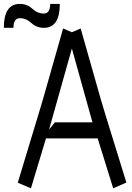

<svg xmlns="http://www.w3.org/2000/svg" viewBox="-84 -975 690 1003"><path d="M507.3 8.8 426.3 -252H156.2L77.6 8.8L8.8 -20.5L115.2 -372.1L140.1 -455.1L245.6 -826.2L291.5 -806.6L337.4 -826.2L442.9 -455.1L467.8 -372.1L576.2 -21.5ZM172.4 -298.3 202.6 -335.9H398.9L291.5 -721.7ZM-64 -829.6Q-64 -954.6 19.5 -954.6Q57.1 -954.6 84.5 -929.7Q111.8 -904.3 145 -904.3Q178.2 -904.3 178.2 -954.6H228.5Q228.5 -829.6 145 -829.6Q107.4 -829.6 80.1 -854.5Q53.2 -879.9 19.5 -879.9Q-13.7 -879.9 -13.7 -829.6Z"/></svg>

Font: Gap Sans
Style: Regular
Weight: 400
Designer: Alexandre Liziard and Étienne Ozeray
Foundry: Interstices.io
Version: Version 1.6.1 - December 3. 2014